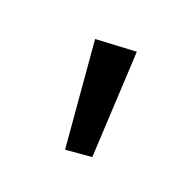

<svg xmlns="http://www.w3.org/2000/svg" viewBox="-42 -911 384 384"><g transform="rotate(-45 150.0 -719.5)"><path d="M30 -687 58 -638 270 -724 229 -801Z"/></g></svg>

Font: Fira Sans
Style: Regular
Weight: 400
Designer: Carrois Corporate & Edenspiekermann AG
Foundry: Carrois Corporate GbR & Edenspiekermann AG
Version: Version 4.203